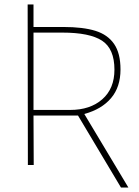

<svg xmlns="http://www.w3.org/2000/svg" viewBox="-20 -734 617 854"><path d="M327 -220H129L130 0H104L103 -714H129V-614H262Q349 -614 404 -597Q459 -580 487.5 -538.5Q516 -497 516 -425Q516 -347 474 -297.5Q432 -248 355 -227L551 100H518ZM292 -245Q381 -245 435 -292.5Q489 -340 489 -424Q489 -517 434 -553Q379 -589 257 -589H129V-245Z"/></svg>

Font: Noto Sans UI Thin
Style: Regular
Weight: 250
Designer: Monotype Design Team
Foundry: Monotype Imaging Inc.
Version: Version 1.001